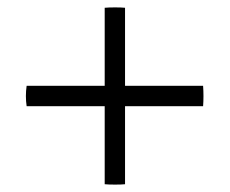

<svg xmlns="http://www.w3.org/2000/svg" viewBox="-20 -498 621 519"><path d="M529 -211H318V0Q308 1 291 1Q274 1 263 0V-211H52Q48 -238 52 -266H263V-477Q274 -478 291 -478Q308 -478 318 -477V-266H529Q531 -238 529 -211Z"/></svg>

Font: Tiro Telugu
Style: Regular
Weight: 400
Designer: Telugu: John Hudson & Fiona Ross. Latin: John Hudson.
Foundry: Tiro Typeworks Ltd.
Version: Version 1.52